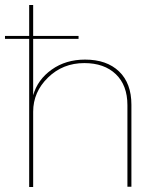

<svg xmlns="http://www.w3.org/2000/svg" viewBox="-32 -750 626 770"><path d="M309 -511Q396 -511 445.5 -463.5Q495 -416 495 -330V-1H479V-328Q479 -408 432.5 -452.5Q386 -497 306 -497Q220 -497 160.5 -439Q101 -381 101 -302V0H85V-594H-12V-606H85V-730H101V-606H283V-594H101V-368Q119 -431 175.5 -471Q232 -511 309 -511Z"/></svg>

Font: Elaine Sans Thin
Style: Regular
Weight: 250
Designer: Wei Huang
Foundry: Wei Huang
Version: Version 2.001;December 24, 2019;FontCreator 12.0.0.2547 64-b